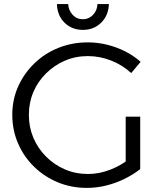

<svg xmlns="http://www.w3.org/2000/svg" viewBox="-20 -912 793 938"><path d="M621 -555Q579 -594 523.5 -616Q468 -638 409 -638Q349 -638 297 -615.5Q245 -593 205 -553.5Q165 -514 143 -462.5Q121 -411 121 -351Q121 -291 143 -239Q165 -187 205 -147Q245 -107 297 -84.5Q349 -62 410 -62Q465 -62 520 -83.5Q575 -105 618 -141L665 -86Q631 -59 588 -38Q545 -17 498.5 -5.5Q452 6 405 6Q328 6 262 -21.5Q196 -49 146 -98Q96 -147 68 -212Q40 -277 40 -351Q40 -425 68.5 -489Q97 -553 147.5 -602Q198 -651 265 -678Q332 -705 409 -705Q457 -705 503.5 -693.5Q550 -682 591.5 -661Q633 -640 667 -610ZM594 -342H665V-86H594ZM313 -892Q315 -861 335 -839.5Q355 -818 385 -818Q414 -818 434.5 -839.5Q455 -861 456 -892H512Q510 -836 474 -801Q438 -766 385 -766Q331 -766 295.5 -801Q260 -836 258 -892Z"/></svg>

Font: Alexandria Light
Style: Regular
Weight: 300
Designer: Mohamed Gaber
Foundry: Kief Type Foundry
Version: Version 5.100